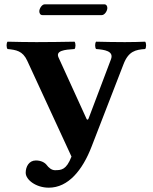

<svg xmlns="http://www.w3.org/2000/svg" viewBox="-20 -840 707 889"><path d="M552 -543C575 -603 608 -610 652 -613C658 -619 658 -641 652 -647C626 -646 597 -645 558 -645C517 -645 462 -646 425 -647C419 -641 419 -619 425 -613C463 -610 508 -604 494 -566L390 -291C387 -284 383 -285 381 -289L251 -574C237 -605 277 -610 325 -613C331 -619 331 -641 325 -647C288 -646 188 -645 149 -645C108 -645 52 -646 15 -647C9 -641 9 -619 15 -613C54 -609 85 -605 106 -559L311 -115C287 -53 264 -52 234 -52C219 -52 205 -64 197 -75C188 -87 171 -97 146 -97C114 -97 99 -68 99 -40C99 -8 146 29 206 29C296 29 362 -52 404 -161ZM451 -770C465 -770 477 -790 477 -803C477 -811 473 -820 463 -820H187C174 -820 162 -800 162 -788C162 -779 166 -770 177 -770Z"/></svg>

Font: Libertinus Serif
Style: Bold
Weight: 700
Designer: Philipp H. Poll, Khaled Hosny
Foundry: Caleb Maclennan
Version: Version 7.050;RELEASE